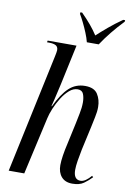

<svg xmlns="http://www.w3.org/2000/svg" viewBox="-102 -1010 729 1082"><g transform="rotate(10 262.0 -469.5)"><path d="M390 10Q349 10 327.5 -15Q306 -40 306 -81Q306 -104 311 -137Q316 -170 325 -208L351 -328Q356 -354 363 -387.5Q370 -421 370 -451Q370 -478 362 -498.5Q354 -519 329 -519Q304 -519 281 -499Q258 -479 239 -448.5Q220 -418 206.5 -385.5Q193 -353 188 -329L114 0H25L169 -675Q172 -690 174 -700Q176 -710 176 -716Q176 -735 162.5 -742.5Q149 -750 123 -750H112L114 -760H279L230 -531Q226 -513 220 -487.5Q214 -462 208.5 -437.5Q203 -413 199 -400H202Q237 -474 275 -509.5Q313 -545 367 -545Q419 -545 439 -513.5Q459 -482 459 -440Q459 -413 452 -381.5Q445 -350 440 -324L410 -188Q403 -154 398 -122.5Q393 -91 393 -70Q393 -14 433 -14Q447 -14 462.5 -24.5Q478 -35 493 -53L500 -46Q479 -24 455 -7Q431 10 390 10ZM333 -789Q327 -813 315.5 -841Q304 -869 291 -895.5Q278 -922 267 -940L268 -949H278Q309 -918 332 -890.5Q355 -863 373 -835Q400 -860 435 -889.5Q470 -919 513 -949H524L523 -940Q451 -865 401 -789Z"/></g></svg>

Font: Noto Serif Display Condensed
Style: Italic
Weight: 400
Width: 3
Italic angle: -12°
Designer: Monotype Design Team
Foundry: Monotype Imaging Inc.
Version: Version 2.009